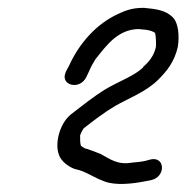

<svg xmlns="http://www.w3.org/2000/svg" viewBox="-20 -739 475 489"><path d="M199 -360C198 -360 189 -365 186 -368C184 -374 184 -384 184 -394C186 -401 192 -411 193 -412C217 -431 246 -453 273 -469C306 -488 352 -505 383 -536C405 -558 424 -581 433 -620V-621C437 -646 435 -680 420 -695C402 -713 378 -716 347 -719H346C322 -719 305 -715 282 -704C226 -679 182 -629 156 -572L147 -555V-554C133 -522 183 -508 200 -543L208 -560C212 -570 217 -578 223 -588C253 -626 281 -664 333 -665L353 -663C364 -661 370 -659 375 -655C377 -649 378 -627 377 -619C372 -597 360 -582 345 -569V-568C325 -547 281 -531 249 -512C218 -493 187 -468 161 -448C132 -425 119 -374 130 -345C135 -329 154 -314 172 -308H173C198 -303 218 -287 246 -277C274 -266 318 -271 348 -277L364 -280C403 -288 401 -341 364 -333L349 -329C340 -327 328 -326 318 -325H317C280 -318 260 -334 236 -347C224 -352 212 -356 201 -360Z"/></svg>

Font: Stray Cat
Style: BdObl
Weight: 700
Version: Version 1.0